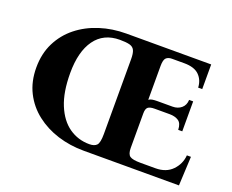

<svg xmlns="http://www.w3.org/2000/svg" viewBox="-109 -845 1235 1024"><g transform="rotate(20 509.0 -332.5)"><path d="M973 -165H996L988 0H447Q369 0 299 -22Q229 -44 174.5 -86.5Q120 -129 89 -190.5Q58 -252 58 -331Q58 -410 89 -472Q120 -534 174 -577Q228 -620 298.5 -642.5Q369 -665 448 -665H929V-525H906Q904 -568 876.5 -595Q849 -622 792 -622H722Q701 -622 689.5 -611Q678 -600 678 -565V-373Q686 -379 697.5 -381Q709 -383 725 -383H812Q842 -383 862 -400Q882 -417 883 -447H906V-277H883Q882 -314 862 -327Q842 -340 812 -340H727Q700 -340 689 -331Q678 -322 678 -296V-100Q678 -65 693.5 -54Q709 -43 754 -43H839Q899 -43 934 -79Q969 -115 973 -165ZM518 -120V-545Q518 -578 510.5 -594.5Q503 -611 483.5 -616.5Q464 -622 427 -622Q335 -622 286.5 -554.5Q238 -487 238 -365Q238 -257 267.5 -185.5Q297 -114 348 -78.5Q399 -43 463 -43Q492 -43 505 -57Q518 -71 518 -120Z"/></g></svg>

Font: Bona Nova SC
Style: Bold
Weight: 700
Designer: Mateusz Machalski
Foundry: Capitalics
Version: Version 4.001; ttfautohint (v1.8.4.7-5d5b)